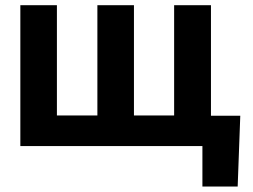

<svg xmlns="http://www.w3.org/2000/svg" viewBox="-20 -550 952 723"><path d="M875 152.3H742.2V0H56.6V-530.3H194.3V-115.2H346.7V-530.3H484.4V-115.2H635.7V-530.3H774.4V-114.3H884.8Z"/></svg>

Font: Pretendard JP
Style: Bold
Weight: 700
Designer: Base glyphs from Inter by Rasmus Andersson; Hangeul glyphs from Noto Sans CJK(Source Han Sans) by Jang Soo-young and Kan
Foundry: Kil Hyung-jin
Version: Version 1.309